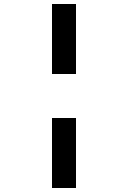

<svg xmlns="http://www.w3.org/2000/svg" viewBox="-20 -780 640 960"><path d="M360 -760H240V-410H360ZM360 -190H240V160H360Z"/></svg>

Font: Kode Mono
Style: Bold
Weight: 700
Monospace: yes
Designer: Isa Ozler
Foundry: Kadena LLC
Version: Version 1.206;gftools[0.9.28]